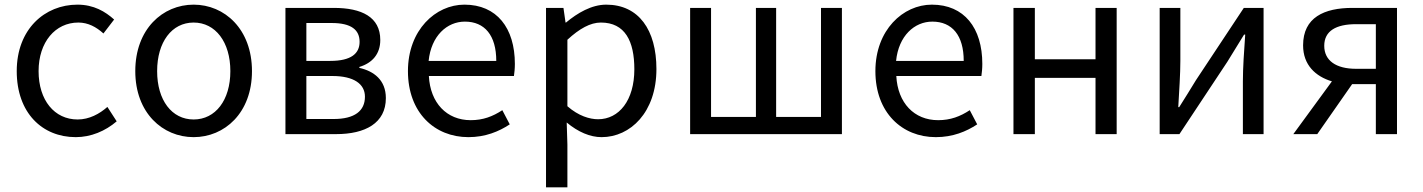

<svg xmlns="http://www.w3.org/2000/svg" viewBox="-20 -577 6122 826"><path d="M306 13C371 13 433 -13 482 -55L442 -117C408 -87 364 -63 314 -63C214 -63 146 -146 146 -271C146 -396 218 -480 317 -480C359 -480 394 -461 425 -433L471 -493C433 -527 384 -557 313 -557C173 -557 52 -452 52 -271C52 -91 162 13 306 13Z M813 13C946 13 1064 -91 1064 -271C1064 -452 946 -557 813 -557C680 -557 562 -452 562 -271C562 -91 680 13 813 13ZM813 -63C719 -63 656 -146 656 -271C656 -396 719 -480 813 -480C907 -480 971 -396 971 -271C971 -146 907 -63 813 -63Z M1208 0H1426C1551 0 1640 -47 1640 -155C1640 -233 1588 -271 1526 -285V-289C1582 -306 1616 -345 1616 -405C1616 -504 1536 -543 1416 -543H1208ZM1298 -315V-478H1407C1492 -478 1527 -448 1527 -397C1527 -347 1491 -315 1401 -315ZM1298 -65V-250H1410C1502 -250 1550 -216 1550 -161C1550 -100 1506 -65 1415 -65Z M1995 13C2068 13 2126 -11 2173 -42L2141 -103C2100 -76 2058 -60 2005 -60C1902 -60 1831 -134 1825 -250H2191C2193 -264 2195 -282 2195 -302C2195 -457 2117 -557 1978 -557C1854 -557 1735 -448 1735 -271C1735 -92 1850 13 1995 13ZM1824 -315C1835 -423 1903 -484 1980 -484C2065 -484 2115 -425 2115 -315Z M2329 229H2421V45L2418 -50C2467 -9 2519 13 2568 13C2692 13 2804 -94 2804 -280C2804 -448 2728 -557 2588 -557C2525 -557 2464 -521 2415 -480H2413L2404 -543H2329ZM2553 -64C2517 -64 2469 -78 2421 -120V-406C2473 -454 2520 -480 2565 -480C2669 -480 2709 -400 2709 -279C2709 -145 2643 -64 2553 -64Z M2949 0H3602V-543H3512V-74H3319V-543H3232V-74H3039V-543H2949Z M4006 13C4079 13 4137 -11 4184 -42L4152 -103C4111 -76 4069 -60 4016 -60C3913 -60 3842 -134 3836 -250H4202C4204 -264 4206 -282 4206 -302C4206 -457 4128 -557 3989 -557C3865 -557 3746 -448 3746 -271C3746 -92 3861 13 4006 13ZM3835 -315C3846 -423 3914 -484 3991 -484C4076 -484 4126 -425 4126 -315Z M4340 0H4432V-242H4693V0H4784V-543H4693V-322H4432V-543H4340Z M4969 0H5054L5260 -311C5280 -344 5311 -394 5332 -428H5337C5332 -357 5327 -285 5327 -227V0H5416V-543H5331L5125 -232C5105 -199 5074 -149 5053 -116H5049C5053 -186 5058 -259 5058 -316V-543H4969Z M5814 -281C5728 -281 5677 -316 5677 -380C5677 -444 5728 -473 5814 -473H5899V-281ZM5544 0H5647L5797 -215H5799H5899V0H5990V-543H5798C5677 -543 5586 -502 5586 -382C5586 -297 5640 -248 5710 -227Z"/></svg>

Font: Noto Sans Mono CJK SC
Style: Regular
Weight: 400
Designer: Ryoko NISHIZUKA 西塚涼子 (kana, bopomofo & ideographs); Paul D. Hunt (Latin, Greek & Cyrillic); Sandoll Communications 산돌커뮤니
Foundry: Adobe
Version: Version 2.004;hotconv 1.0.118;makeotfexe 2.5.65603